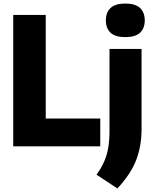

<svg xmlns="http://www.w3.org/2000/svg" viewBox="-20 -824 866 1081"><path d="M54.5 0V-740H237.5V-156.5H544.5V0ZM641 237 523.5 159.5Q551.5 120.5 567.2 83.8Q583 47 589.8 5.5Q596.5 -36 596.5 -89V-548.5H777V-96.5Q777 -2 746.8 77Q716.5 156 641 237ZM685.5 -615Q629 -615 602.5 -639.8Q576 -664.5 576 -709.5Q576 -754 602.5 -779Q629 -804 685.5 -804Q742 -804 768.5 -779Q795 -754 795 -709.5Q795 -664.5 768.5 -639.8Q742 -615 685.5 -615Z"/></svg>

Font: Encode Sans SmCnd XBd
Style: Regular
Weight: 800
Width: 4
Designer: Multiple Designers
Foundry: Impallari Type
Version: Version 3.002; ttfautohint (v1.8.3) -l 8 -r 50 -G 200 -x 14 